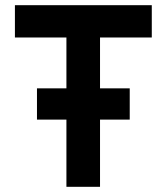

<svg xmlns="http://www.w3.org/2000/svg" viewBox="-20 -720 642 740"><path d="M122.5 -259V-379.5H480V-259ZM236 0V-575.5H37.5V-700H565V-575.5H365.5V0Z"/></svg>

Font: Undotted
Style: Bold
Weight: 700
Designer: Delve Withrington, Dave Bailey, Thomas Jockin
Foundry: Delve Fonts LLC
Version: Version 4.000